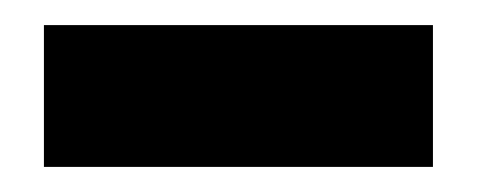

<svg xmlns="http://www.w3.org/2000/svg" viewBox="-20 -313 380 153"><path d="M15 -180V-293H325V-180Z"/></svg>

Font: Teachers
Style: Regular
Weight: 400
Designer: Alfredo Marco Pradil, Chank Diesel
Version: Version 1.001